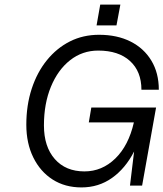

<svg xmlns="http://www.w3.org/2000/svg" viewBox="-20 -811 714 839"><path d="M418 -791H506L489 -700H402ZM95 -266Q95 -351 118.5 -423Q142 -495 185 -548Q228 -601 285.5 -630Q343 -659 413 -659Q492 -659 550.5 -629.5Q609 -600 641.5 -546Q674 -492 674 -419H598Q598 -499 548 -544.5Q498 -590 409 -590Q340 -590 286.5 -548Q233 -506 202.5 -432Q172 -358 172 -263Q172 -170 219.5 -116Q267 -62 349 -62Q426 -62 484 -118.5Q542 -175 565 -276H368L379 -341H662L601 0H548L566 -149Q528 -75 469.5 -33.5Q411 8 336 8Q264 8 210 -26.5Q156 -61 125.5 -123Q95 -185 95 -266Z"/></svg>

Font: Overused Grotesk
Style: Italic
Weight: 400
Italic angle: -10°
Version: Version 0.003